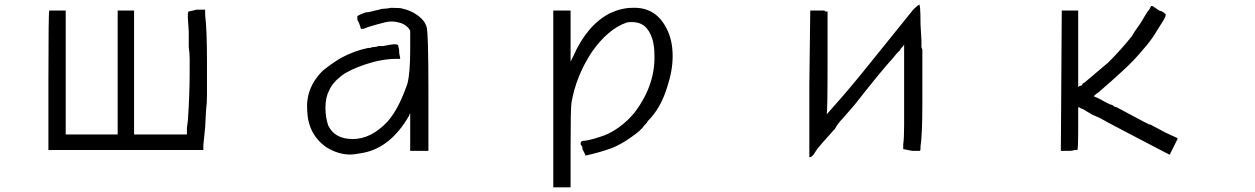

<svg xmlns="http://www.w3.org/2000/svg" viewBox="-20 -639 5380 823"><path d="M199.2 -593.8H203.1H261.7V-324.2V-62.5H484.4V-593.8H554.7V-62.5H609.4H668H781.2V-89.8L785.2 -121.1Q789.1 -175.8 791 -228.5Q793 -281.2 793 -332Q793 -359.4 793 -384.8Q793 -410.2 789.1 -437.5V-449.2V-468.8V-503.9L785.2 -562.5V-570.3Q785.2 -589.8 789.1 -589.8Q789.1 -589.8 824.2 -597.7H859.4V-593.8V-574.2Q863.3 -543 865.2 -494.1Q867.2 -445.3 867.2 -378.9V-312.5Q867.2 -265.6 867.2 -230.5Q867.2 -195.3 863.3 -168L859.4 -93.8L851.6 -15.6V-7.8V3.9H187.5V-293Q187.5 -593.8 191.4 -593.8Z M1656.2 -605.5Q1699.2 -605.5 1707 -601.6Q1742.2 -593.8 1771.5 -572.3Q1800.8 -550.8 1808.6 -523.4Q1816.4 -500 1816.4 -250V7.8H1738.3V-156.2Q1738.3 -152.3 1736.3 -150.4Q1734.4 -148.4 1734.4 -144.5Q1656.2 -7.8 1539.1 15.6Q1500 23.4 1480.5 23.4Q1429.7 23.4 1378.9 -7.8Q1300.8 -62.5 1296.9 -164.1Q1289.1 -261.7 1363.3 -335.9Q1402.3 -367.2 1441.4 -390.6Q1500 -421.9 1558.6 -433.6H1566.4Q1574.2 -437.5 1584 -437.5Q1593.8 -437.5 1601.6 -441.4H1621.1Q1640.6 -445.3 1652.3 -447.3Q1664.1 -449.2 1671.9 -449.2Q1687.5 -449.2 1687.5 -441.4Q1687.5 -437.5 1689.5 -431.6Q1691.4 -425.8 1691.4 -410.2L1695.3 -390.6V-386.7H1679.7Q1617.2 -386.7 1546.9 -363.3Q1476.6 -339.8 1441.4 -312.5Q1402.3 -281.2 1390.6 -250Q1375 -222.7 1375 -175.8Q1375 -136.7 1386.7 -101.6Q1414.1 -43 1492.2 -43Q1570.3 -43 1640.6 -117.2Q1668 -148.4 1689.5 -191.4Q1710.9 -234.4 1726.6 -281.2Q1738.3 -328.1 1738.3 -425.8V-507.8L1730.5 -519.5Q1710.9 -539.1 1687.5 -543Q1660.2 -550.8 1628.9 -543Q1597.7 -535.2 1558.6 -523.4L1539.1 -515.6H1527.3L1519.5 -539.1L1511.7 -554.7Q1511.7 -570.3 1511.7 -570.3L1527.3 -578.1L1546.9 -585.9Q1558.6 -585.9 1572.3 -589.8Q1585.9 -593.8 1605.5 -597.7Q1613.3 -601.6 1625 -601.6Q1636.7 -601.6 1656.2 -605.5Z M2691.4 -605.5Q2789.1 -609.4 2835.9 -519.5Q2863.3 -468.8 2863.3 -398.4Q2863.3 -335.9 2839.8 -265.6Q2812.5 -175.8 2757.8 -121.1Q2753.9 -113.3 2742.2 -101.6Q2726.6 -78.1 2679.7 -46.9Q2640.6 -19.5 2601.6 -3.9Q2546.9 15.6 2492.2 27.3H2488.3V23.4L2476.6 0V-7.8L2472.7 -15.6V-11.7Q2472.7 -15.6 2470.7 -17.6Q2468.8 -19.5 2468.8 -23.4Q2468.8 -35.2 2480.5 -35.2Q2488.3 -35.2 2505.9 -39.1Q2523.4 -43 2546.9 -50.8Q2589.8 -62.5 2630.9 -91.8Q2671.9 -121.1 2703.1 -160.2Q2789.1 -277.3 2785.2 -402.3Q2785.2 -476.6 2753.9 -515.6Q2726.6 -550.8 2668 -543Q2585.9 -515.6 2515.6 -414.1Q2449.2 -312.5 2429.7 -199.2Q2425.8 -179.7 2425.8 -7.8V164.1H2351.6V-593.8H2425.8V-375L2437.5 -398.4Q2496.1 -531.2 2593.8 -582Q2644.5 -605.5 2691.4 -605.5Z M3894.5 -597.7Q3914.1 -617.2 3918 -617.2Q3925.8 -632.8 3925.8 -535.2L3929.7 -464.8V-437.5L3933.6 -425.8V-414.1V-269.5V-195.3Q3933.6 -128.9 3931.6 -82Q3929.7 -35.2 3925.8 -11.7V-3.9Q3925.8 7.8 3921.9 7.8H3890.6Q3851.6 0 3851.6 0V-19.5Q3855.5 -46.9 3855.5 -103.5Q3855.5 -160.2 3855.5 -242.2V-316.4V-363.3V-410.2V-425.8V-449.2Q3851.6 -441.4 3851.6 -441.4L3843.8 -433.6Q3839.8 -429.7 3839.8 -427.7Q3839.8 -425.8 3835.9 -421.9L3828.1 -414.1L3824.2 -410.2L3804.7 -386.7Q3757.8 -335.9 3644.5 -191.4L3593.8 -132.8Q3570.3 -109.4 3558.6 -85.9L3550.8 -78.1Q3523.4 -46.9 3503.9 -25.4Q3484.4 -3.9 3472.7 15.6Q3460.9 35.2 3449.2 35.2V31.2V-277.3L3453.1 -589.8V-593.8H3476.6H3496.1H3511.7Q3515.6 -593.8 3515.6 -591.8Q3515.6 -589.8 3519.5 -589.8H3527.3V-363.3Q3527.3 -160.2 3523.4 -148.4L3550.8 -179.7Q3621.1 -257.8 3707 -365.2Q3793 -472.7 3894.5 -597.7Z M4918 -613.3Q4921.9 -613.3 4925.8 -609.4L4937.5 -601.6L4949.2 -593.8L4960.9 -589.8Q4968.8 -585.9 4976.6 -578.1Q4976.6 -570.3 4974.6 -566.4Q4972.7 -562.5 4968.8 -554.7Q4949.2 -523.4 4929.7 -492.2Q4910.2 -460.9 4878.9 -425.8Q4843.8 -382.8 4793 -335.9Q4742.2 -289.1 4687.5 -242.2Q4679.7 -238.3 4668 -226.6Q4675.8 -222.7 4685.5 -218.8Q4695.3 -214.8 4714.8 -203.1L4738.3 -191.4Q4742.2 -191.4 4750 -187.5Q4757.8 -183.6 4750 -187.5Q4757.8 -179.7 4765.6 -179.7L4882.8 -117.2L4898.4 -109.4Q4902.3 -109.4 4902.3 -107.4Q4902.3 -105.5 4906.2 -105.5H4910.2L4976.6 -70.3L5027.3 -46.9V-43L4996.1 19.5V23.4H4992.2L4976.6 15.6L4804.7 -74.2L4730.5 -113.3L4695.3 -132.8L4660.2 -148.4L4621.1 -171.9Q4617.2 -171.9 4611.3 -175.8Q4605.5 -179.7 4601.6 -179.7V-89.8Q4601.6 3.9 4597.7 3.9H4585.9Q4578.1 7.8 4562.5 7.8H4527.3V3.9L4531.2 -589.8V-593.8H4601.6V-589.8V-425.8V-265.6L4605.5 -269.5L4617.2 -273.4L4621.1 -281.2L4628.9 -285.2Q4652.3 -304.7 4679.7 -328.1Q4707 -351.6 4730.5 -371.1Q4789.1 -429.7 4832 -484.4L4843.8 -503.9L4871.1 -543Q4882.8 -562.5 4890.6 -576.2Q4898.4 -589.8 4906.2 -597.7L4914.1 -613.3Z"/></svg>

Font: 和音 by 宁静之雨，公众号njzyshare
Style: Regular
Weight: 400
Designer: Steve Matteson
Foundry: Ascender Corporation
Version: Version 6.00;June 8, 2018;FontCreator 11.0.0.2388 32-bit